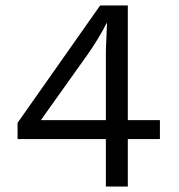

<svg xmlns="http://www.w3.org/2000/svg" viewBox="-20 -680 651 700"><path d="M446 0V-173H563V-242H446V-660H345L44 -232V-173H366V0ZM129 -242 302 -485C313 -500 324 -518 337 -539C350 -560 360 -578 368 -595H370C369 -578 369 -560 368 -542C367 -524 366 -506 366 -489V-242H129Z"/></svg>

Font: WorkSans-Regular
Style: Regular
Weight: 500
Designer: Wei Huang
Foundry: Wei Huang
Version: ""